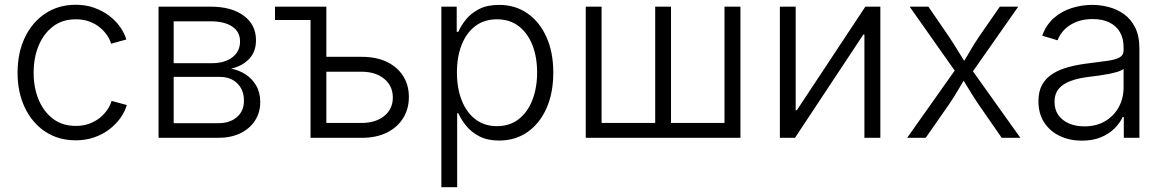

<svg xmlns="http://www.w3.org/2000/svg" viewBox="-20 -570 4813 794"><path d="M293.5 10.3Q222.2 10.3 168 -25.1Q113.8 -60.5 83.3 -123.8Q52.7 -187 52.7 -269Q52.7 -352.5 83.3 -415.8Q113.8 -479 168 -514.6Q222.2 -550.3 293.5 -550.3Q335 -550.3 369.6 -537.8Q404.3 -525.4 431.4 -504.9Q458.5 -484.4 476.6 -458.7Q494.6 -433.1 502.4 -406.7L439.5 -389.2Q435.1 -405.8 423.1 -423.6Q411.1 -441.4 392.8 -456.5Q374.5 -471.7 349.6 -481Q324.7 -490.2 293.5 -490.2Q237.8 -490.2 199 -460.4Q160.2 -430.7 139.6 -380.9Q119.1 -331.1 119.1 -269Q119.1 -208 139.6 -158.2Q160.2 -108.4 199 -78.9Q237.8 -49.3 293.5 -49.3Q324.7 -49.3 350.1 -58.8Q375.5 -68.4 394.3 -84Q413.1 -99.6 425 -117.9Q437 -136.2 441.4 -152.8L504.4 -135.7Q496.6 -108.4 478.5 -82.8Q460.4 -57.1 433.1 -35.9Q405.8 -14.6 370.4 -2.2Q335 10.3 293.5 10.3Z M635.7 0V-542.5H850.1Q937.5 -542.5 988 -505.1Q1038.6 -467.8 1038.6 -403.8Q1038.6 -356.4 1010.7 -326.7Q982.9 -296.9 935.5 -286.1Q967.8 -280.3 995.1 -262.7Q1022.5 -245.1 1039.3 -216.3Q1056.2 -187.5 1056.2 -147.5Q1056.2 -105 1034.7 -71.5Q1013.2 -38.1 974.1 -19Q935.1 0 881.8 0ZM698.2 -60.5H881.8Q930.7 -60.5 959.7 -85.7Q988.8 -110.8 988.8 -153.3Q988.8 -198.2 961.4 -225.1Q934.1 -252 888.7 -252H698.2ZM698.2 -308.6H854.5Q909.2 -308.6 940.9 -333Q972.7 -357.4 972.7 -398.9Q972.7 -438.5 940.4 -460.2Q908.2 -481.9 850.1 -481.9H698.2Z M1117.2 -487.3V-542.5H1293.9V-487.3ZM1317.4 -335H1475.1Q1537.1 -335 1580.6 -313.7Q1624 -292.5 1647.5 -255.1Q1670.9 -217.8 1670.9 -168.5Q1670.9 -120.1 1647.5 -82Q1624 -43.9 1580.6 -22Q1537.1 0 1475.1 0H1264.2V-542.5H1329.6V-61.5H1475.1Q1533.2 -61.5 1568.8 -90.3Q1604.5 -119.1 1604.5 -166.5Q1604.5 -214.8 1568.8 -244.1Q1533.2 -273.4 1475.1 -273.4H1317.4Z M1805.2 204.1V-542.5H1868.7V-438.5H1875.5Q1886.7 -464.4 1907.5 -490Q1928.2 -515.6 1961.7 -532.7Q1995.1 -549.8 2043.9 -549.8Q2110.4 -549.8 2160.9 -514.9Q2211.4 -480 2239.7 -417Q2268.1 -354 2268.1 -270Q2268.1 -185.5 2240 -122.3Q2211.9 -59.1 2161.4 -23.9Q2110.8 11.2 2043.9 11.2Q1996.1 11.2 1962.6 -6.1Q1929.2 -23.4 1908.2 -49.3Q1887.2 -75.2 1875.5 -101.6H1870.6V204.1ZM2035.2 -48.3Q2088.4 -48.3 2125.5 -77.6Q2162.6 -106.9 2181.9 -157.2Q2201.2 -207.5 2201.2 -270.5Q2201.2 -333.5 2181.9 -383.1Q2162.6 -432.6 2125.5 -461.4Q2088.4 -490.2 2035.2 -490.2Q1982.4 -490.2 1945.6 -462.2Q1908.7 -434.1 1889.2 -384.8Q1869.6 -335.4 1869.6 -270.5Q1869.6 -205.6 1889.2 -155.5Q1908.7 -105.5 1945.8 -76.9Q1982.9 -48.3 2035.2 -48.3Z M2402.3 -542.5H2467.8V-61.5H2689.5V-542.5H2754.9V-61.5H2976.1V-542.5H3042V0H2402.3Z M3620.6 0H3554.7V-427.2H3550.3L3267.6 0H3205.1V-542.5H3270.5V-114.3H3275.4L3558.6 -542.5H3620.6Z M3731.4 0 3945.8 -303.2V-252.9L3741.7 -542.5H3819.3L3902.3 -421.4Q3925.8 -386.2 3945.1 -354.2Q3964.4 -322.3 3984.4 -292H3950.2Q3970.7 -322.3 3988.8 -354.2Q4006.8 -386.2 4030.8 -421.4L4114.7 -542.5H4190.9L3986.3 -250.5V-299.3L4199.7 0H4122.6L4025.4 -140.1Q4002.9 -173.8 3984.9 -203.9Q3966.8 -233.9 3947.8 -262.7H3981.9Q3962.9 -233.9 3945.8 -203.9Q3928.7 -173.8 3905.8 -140.1L3808.1 0Z M4454.1 11.7Q4404.8 11.7 4364 -7.1Q4323.2 -25.9 4298.8 -62.5Q4274.4 -99.1 4274.4 -151.9Q4274.4 -192.4 4289.8 -219.7Q4305.2 -247.1 4333.3 -264.9Q4361.3 -282.7 4399.9 -293Q4438.5 -303.2 4484.9 -308.6Q4530.3 -314.5 4561.8 -318.8Q4593.3 -323.2 4609.9 -332.5Q4626.5 -341.8 4626.5 -361.8V-374Q4626.5 -410.6 4611.6 -436.8Q4596.7 -462.9 4567.9 -477.1Q4539.1 -491.2 4498.5 -491.2Q4459.5 -491.2 4429.9 -479Q4400.4 -466.8 4381.3 -447Q4362.3 -427.2 4353.5 -403.3L4290 -422.4Q4306.2 -467.3 4338.1 -495.4Q4370.1 -523.4 4411.6 -536.6Q4453.1 -549.8 4497.1 -549.8Q4530.3 -549.8 4564.7 -541Q4599.1 -532.2 4627.9 -511.7Q4656.7 -491.2 4674.3 -456.3Q4691.9 -421.4 4691.9 -369.1V0H4627.4V-85.9H4622.6Q4611.3 -61 4588.6 -38.6Q4565.9 -16.1 4532.5 -2.2Q4499 11.7 4454.1 11.7ZM4463.9 -47.4Q4514.2 -47.4 4550.5 -69.1Q4586.9 -90.8 4606.7 -127.4Q4626.5 -164.1 4626.5 -208.5V-285.6Q4619.6 -278.8 4603.3 -273.7Q4586.9 -268.6 4565.9 -264.4Q4544.9 -260.3 4523.4 -257.3Q4502 -254.4 4484.9 -252.4Q4439.5 -247.1 4407 -234.9Q4374.5 -222.7 4357.7 -201.9Q4340.8 -181.2 4340.8 -148.9Q4340.8 -116.7 4356.9 -94Q4373 -71.3 4400.9 -59.3Q4428.7 -47.4 4463.9 -47.4Z"/></svg>

Font: Inter 16pt Light
Style: Regular
Weight: 300
Version: Version 4.001;git-66647c0bb